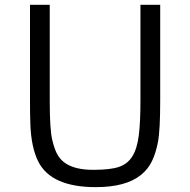

<svg xmlns="http://www.w3.org/2000/svg" viewBox="-20 -767 789 797"><path d="M104.5 -747.1H186.5V-347.7Q186.5 -229.5 196.8 -186.5Q207 -143.6 220.5 -121.8Q233.9 -100.1 255.4 -86.9Q295.9 -62 366.9 -62Q438 -62 473.9 -74.2Q509.8 -86.4 529.5 -118.2Q549.3 -149.9 556.2 -205.6Q563 -261.2 563 -347.7V-747.1H645V-350.6Q645 -225.1 635.7 -177.5Q626.5 -129.9 610.1 -96.7Q593.8 -63.5 564 -40Q501.5 9.8 377.4 9.8Q192.9 9.8 139.2 -95.7Q109.4 -154.8 106 -252Q104.5 -296.4 104.5 -344.2Z"/></svg>

Font: Armata
Style: Regular
Weight: 400
Designer: Viktoriya Grabowska
Foundry: Viktoriya Grabowska
Version: Version 1.002